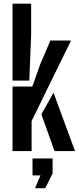

<svg xmlns="http://www.w3.org/2000/svg" viewBox="-20 -820 428 1042"><path d="M48 0V-350.5H155.5L198 -470.5L253.5 -600H365.5L151.5 -163V0ZM48 -382.5V-800H149V-631L139 -382.5ZM204.5 -199.5 270.5 -317 387 0H276ZM170 201.5 199.5 132H156.5V40H265.5V121.5L225.5 201.5Z"/></svg>

Font: Big Shoulders Stencil Display Thin
Style: Bold
Weight: 700
Version: Version 2.001